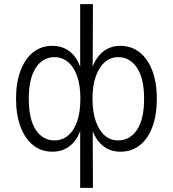

<svg xmlns="http://www.w3.org/2000/svg" viewBox="-20 -730 840 934"><path d="M370 184V-107H374Q360 -54 323.5 -23Q287 8 235 8Q181 8 141.5 -23.5Q102 -55 80 -113Q58 -171 58 -250Q58 -328 80 -386.5Q102 -445 141.5 -476Q181 -507 235 -507Q287 -507 323.5 -476Q360 -445 374 -391H370V-710H432L431 -391H426Q442 -445 478 -476Q514 -507 566 -507Q619 -507 659 -475.5Q699 -444 721 -386Q743 -328 743 -250Q743 -171 721.5 -113Q700 -55 660 -23.5Q620 8 566 8Q514 8 478 -23Q442 -54 426 -107H431L432 184ZM245 -47Q282 -47 310.5 -70Q339 -93 355 -138.5Q371 -184 371 -250Q371 -315 355 -360Q339 -405 310.5 -428.5Q282 -452 245 -452Q188 -452 154 -400Q120 -348 120 -250Q120 -150 154 -98.5Q188 -47 245 -47ZM555 -47Q612 -47 646.5 -98.5Q681 -150 681 -250Q681 -348 646.5 -400Q612 -452 555 -452Q518 -452 490.5 -428.5Q463 -405 446.5 -360Q430 -315 430 -250Q430 -184 446.5 -138.5Q463 -93 490.5 -70Q518 -47 555 -47Z"/></svg>

Font: Nunitoga
Style: Light
Weight: 300
Designer: Vernon Adams
Foundry: Vernon Adams
Version: Version 1.0